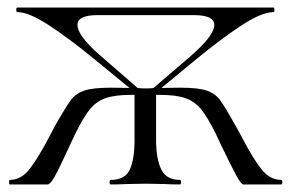

<svg xmlns="http://www.w3.org/2000/svg" viewBox="-20 -488 769 508"><path d="M26 -456Q23 -456 23 -462Q23 -468 26 -468H704Q706 -468 706 -462Q706 -456 704 -456Q673 -456 620 -421.5Q567 -387 500 -332L385 -237L373 -244L485 -340Q547 -394 547 -422Q547 -448 493 -448H238Q185 -448 185 -422Q185 -394 242 -344L357 -244L345 -237L229 -332Q162 -387 109 -421.5Q56 -456 26 -456ZM6 -12Q36 -12 58.5 -41Q81 -70 112 -129L125 -154Q155 -207 168 -224Q181 -241 203.5 -248.5Q226 -256 274 -256L346 -255Q353 -254 367 -254L366 -236Q352 -237 328 -237Q283 -237 258.5 -228Q234 -219 217.5 -198.5Q201 -178 179 -134L159 -91Q137 -43 125 -21.5Q113 0 106 0H6Q4 0 4 -6Q4 -12 6 -12ZM273 -12Q311 -12 323.5 -39.5Q336 -67 336 -118V-244H393V-118Q393 -68 406.5 -40Q420 -12 456 -12Q459 -12 459 -6Q459 0 456 0Q431 0 416 -1L366 -2L313 -1Q299 0 273 0Q270 0 270 -6Q270 -12 273 -12ZM565 -104 551 -134Q529 -178 512.5 -198.5Q496 -219 471.5 -228Q447 -237 402 -237Q378 -237 364 -236L362 -254Q379 -254 386 -255L456 -256Q504 -256 526.5 -248.5Q549 -241 562 -223.5Q575 -206 604 -154L620 -125Q649 -69 671.5 -40.5Q694 -12 724 -12Q727 -12 727 -6Q727 0 724 0H624Q618 0 605 -24Q592 -48 565 -104Z"/></svg>

Font: Cormorant SC
Style: Regular
Weight: 400
Designer: Christian Thalmann (Catharsis Fonts)
Foundry: Catharsis Fonts
Version: Version 4.000